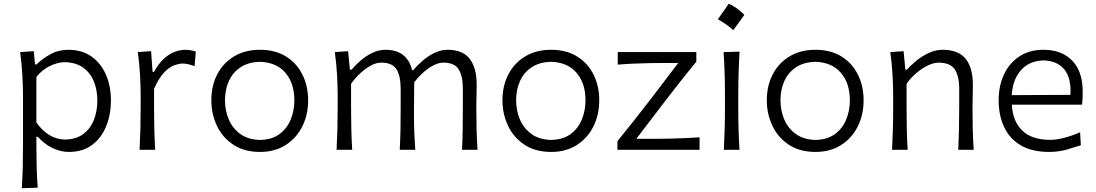

<svg xmlns="http://www.w3.org/2000/svg" viewBox="-20 -792 5793 1015"><path d="M95.2 203.1Q99.1 145.5 100.3 90.3Q101.6 35.2 101.6 -28.8V-280.8Q101.6 -337.4 98.1 -397.5Q94.7 -457.5 86.4 -516.6L158.7 -521.5L165 -451.7H173.3Q203.6 -481.4 246.1 -505.1Q288.6 -528.8 341.3 -528.8Q412.6 -528.8 462.9 -493.7Q513.2 -458.5 539.8 -397.7Q566.4 -336.9 566.4 -259.8Q566.4 -187.5 541.7 -125.7Q517.1 -64 467.5 -26.4Q418 11.2 343.3 11.2Q300.8 11.2 258.3 -9Q215.8 -29.3 179.7 -68.8H172.4V-26.4Q172.4 35.6 173.8 89.1Q175.3 142.6 179.2 200.2ZM324.7 -54.2Q384.3 -55.7 421.9 -84.7Q459.5 -113.8 477.1 -160.2Q494.6 -206.5 494.6 -259.8Q494.6 -315.9 476.1 -361.6Q457.5 -407.2 419.4 -434.6Q381.3 -461.9 322.8 -463.4Q285.6 -462.9 245.1 -443.8Q204.6 -424.8 172.4 -385.7V-144.5Q235.8 -55.2 324.7 -54.2Z M717.8 0Q720.7 -57.6 722.2 -111.1Q723.6 -164.6 723.6 -228.5V-280.8Q723.6 -337.4 720.2 -397.5Q716.8 -457.5 708.5 -516.6L778.8 -521.5L786.6 -412.1H794.4Q820.3 -459.5 849.6 -484.6Q878.9 -509.8 907.2 -519.3Q935.5 -528.8 958 -528.8Q986.3 -528.8 1015.1 -519.5L1008.8 -442.4Q993.2 -448.2 976.6 -452.1Q960 -456.1 946.3 -456.1Q928.2 -456.1 902.6 -447.5Q877 -439 848.9 -410.4Q820.8 -381.8 794.4 -322.3V-226.1Q794.4 -164.1 795.7 -110.8Q796.9 -57.6 800.3 0Z M1355 11.2Q1271 11.2 1213.6 -26.9Q1156.2 -64.9 1126.7 -127.2Q1097.2 -189.5 1097.2 -261.7Q1097.2 -339.4 1128.9 -399.7Q1160.6 -460 1218.3 -494.4Q1275.9 -528.8 1354 -528.8Q1434.6 -528.8 1491.5 -493.7Q1548.3 -458.5 1578.6 -397.9Q1608.9 -337.4 1608.9 -261.7Q1608.9 -185.1 1577.9 -123.3Q1546.9 -61.5 1489.7 -25.1Q1432.6 11.2 1355 11.2ZM1355 -52.2Q1417.5 -53.7 1457.5 -83.3Q1497.6 -112.8 1516.8 -160.2Q1536.1 -207.5 1536.1 -261.7Q1536.1 -352.1 1488.8 -407.2Q1441.4 -462.4 1355 -465.3Q1293.5 -463.9 1252.2 -436.8Q1210.9 -409.7 1190.2 -364.3Q1169.4 -318.8 1169.4 -261.7Q1169.4 -207.5 1189.5 -160.4Q1209.5 -113.3 1250.7 -83.5Q1292 -53.7 1355 -52.2Z M2422.4 0Q2425.3 -57.6 2426 -110.8Q2426.8 -164.1 2426.8 -226.1V-322.3Q2426.8 -390.6 2404.5 -425.8Q2382.3 -460.9 2324.2 -460.9Q2288.6 -460.9 2245.8 -431.2Q2203.1 -401.4 2169.9 -356.9Q2169.4 -333 2169.2 -301.5Q2168.9 -270 2168.7 -238.5Q2168.5 -207 2168.5 -182.6Q2168.5 -133.8 2170.2 -90.1Q2171.9 -46.4 2175.3 0H2093.3Q2096.2 -57.6 2097.2 -110.8Q2098.1 -164.1 2098.1 -226.1V-322.3Q2098.1 -390.6 2075.9 -425.8Q2053.7 -460.9 1995.1 -460.9Q1958 -460.9 1913.6 -428.7Q1869.1 -396.5 1835.9 -349.1V-226.1Q1835.9 -164.1 1837.2 -110.8Q1838.4 -57.6 1841.8 0H1759.3Q1762.2 -57.6 1763.7 -111.1Q1765.1 -164.6 1765.1 -228.5V-280.8Q1765.1 -337.4 1761.7 -397.5Q1758.3 -457.5 1750 -516.6L1820.3 -521.5L1829.6 -423.8H1838.4Q1857.9 -446.8 1885.7 -471.2Q1913.6 -495.6 1947.5 -512.2Q1981.4 -528.8 2017.6 -528.8Q2132.3 -528.8 2158.2 -421.4H2164.6Q2186 -446.8 2214.6 -471.4Q2243.2 -496.1 2276.9 -512.5Q2310.5 -528.8 2346.7 -528.8Q2425.8 -528.8 2462.9 -481.2Q2500 -433.6 2500 -343.3Q2500 -310.1 2499 -280.8Q2498 -251.5 2498 -228.5Q2498 -164.6 2499.3 -111.1Q2500.5 -57.6 2504.4 0Z M2894 11.2Q2810.1 11.2 2752.7 -26.9Q2695.3 -64.9 2665.8 -127.2Q2636.2 -189.5 2636.2 -261.7Q2636.2 -339.4 2668 -399.7Q2699.7 -460 2757.3 -494.4Q2814.9 -528.8 2893.1 -528.8Q2973.6 -528.8 3030.5 -493.7Q3087.4 -458.5 3117.7 -397.9Q3147.9 -337.4 3147.9 -261.7Q3147.9 -185.1 3116.9 -123.3Q3085.9 -61.5 3028.8 -25.1Q2971.7 11.2 2894 11.2ZM2894 -52.2Q2956.5 -53.7 2996.6 -83.3Q3036.6 -112.8 3055.9 -160.2Q3075.2 -207.5 3075.2 -261.7Q3075.2 -352.1 3027.8 -407.2Q2980.5 -462.4 2894 -465.3Q2832.5 -463.9 2791.3 -436.8Q2750 -409.7 2729.2 -364.3Q2708.5 -318.8 2708.5 -261.7Q2708.5 -207.5 2728.5 -160.4Q2748.5 -113.3 2789.8 -83.5Q2831.1 -53.7 2894 -52.2Z M3244.1 0V-45.9Q3290.5 -103 3334.2 -158Q3377.9 -212.9 3415 -261.7L3565.4 -459H3480.5Q3451.7 -459 3411.6 -458.3Q3371.6 -457.5 3328.1 -455.6Q3284.7 -453.6 3245.6 -450.2V-516.6H3661.1V-465.8Q3640.1 -440.4 3612.3 -405.8Q3584.5 -371.1 3555.2 -333.7Q3525.9 -296.4 3500 -262.7L3343.8 -58.1H3450.2Q3479.5 -58.1 3519 -59.1Q3558.6 -60.1 3600.6 -61.8Q3642.6 -63.5 3678.2 -65.9V0Z M3832.3 -772.2Q3870.4 -757.7 3915 -713.7Q3886 -671.8 3856.4 -632.6Q3838.2 -649.2 3817.5 -663.7Q3796.8 -678.2 3774.8 -690Q3789.8 -710.4 3803.5 -730.6Q3817.2 -750.7 3832.3 -772.2ZM3806.6 0Q3809.6 -57.6 3811 -111.1Q3812.5 -164.6 3812.5 -228.5V-280.8Q3812.5 -348.6 3810.8 -403.8Q3809.1 -459 3805.2 -516.6L3889.6 -519Q3886.2 -460.9 3884.5 -405Q3882.8 -349.1 3882.8 -280.8V-228.5Q3882.8 -164.6 3884.3 -111.1Q3885.7 -57.6 3889.2 0Z M4291.5 11.2Q4207.5 11.2 4150.1 -26.9Q4092.8 -64.9 4063.2 -127.2Q4033.7 -189.5 4033.7 -261.7Q4033.7 -339.4 4065.4 -399.7Q4097.2 -460 4154.8 -494.4Q4212.4 -528.8 4290.5 -528.8Q4371.1 -528.8 4428 -493.7Q4484.9 -458.5 4515.1 -397.9Q4545.4 -337.4 4545.4 -261.7Q4545.4 -185.1 4514.4 -123.3Q4483.4 -61.5 4426.3 -25.1Q4369.1 11.2 4291.5 11.2ZM4291.5 -52.2Q4354 -53.7 4394 -83.3Q4434.1 -112.8 4453.4 -160.2Q4472.7 -207.5 4472.7 -261.7Q4472.7 -352.1 4425.3 -407.2Q4377.9 -462.4 4291.5 -465.3Q4230 -463.9 4188.7 -436.8Q4147.5 -409.7 4126.7 -364.3Q4106 -318.8 4106 -261.7Q4106 -207.5 4126 -160.4Q4146 -113.3 4187.3 -83.5Q4228.5 -53.7 4291.5 -52.2Z M4695.8 0Q4698.7 -57.6 4700.2 -111.1Q4701.7 -164.6 4701.7 -228.5V-280.8Q4701.7 -337.4 4698.2 -397.5Q4694.8 -457.5 4686.5 -516.6L4756.8 -521.5L4766.1 -423.8H4774.9Q4794.4 -446.8 4824.5 -471.2Q4854.5 -495.6 4890.4 -512.2Q4926.3 -528.8 4962.4 -528.8Q5046.9 -528.8 5085 -481.2Q5123 -433.6 5123 -343.3Q5123 -310.1 5122.1 -280.8Q5121.1 -251.5 5121.1 -228.5Q5121.1 -164.6 5122.3 -111.1Q5123.5 -57.6 5127.4 0H5045.9Q5048.3 -57.6 5049.6 -110.8Q5050.8 -164.1 5050.8 -226.1V-322.3Q5050.8 -390.6 5026.9 -425.8Q5002.9 -460.9 4940.9 -460.9Q4916 -460.9 4885.3 -446Q4854.5 -431.2 4824.5 -406Q4794.4 -380.9 4772.5 -349.1V-226.1Q4772.5 -164.1 4773.7 -110.8Q4774.9 -57.6 4778.3 0Z M5526.9 11.2Q5435.5 11.2 5376.2 -23.9Q5316.9 -59.1 5288.1 -120.8Q5259.3 -182.6 5259.3 -261.7Q5259.3 -339.4 5288.1 -399.7Q5316.9 -460 5369.9 -494.4Q5422.9 -528.8 5496.1 -528.8Q5592.3 -528.8 5647.9 -471.7Q5703.6 -414.6 5703.6 -308.1Q5703.6 -288.1 5702.9 -271.2Q5702.1 -254.4 5699.7 -238.8H5329.1Q5333 -152.8 5383.1 -102.8Q5433.1 -52.7 5533.2 -52.7Q5564.9 -52.7 5606.9 -63.7Q5648.9 -74.7 5689.9 -92.8L5693.8 -23.9Q5663.6 -14.2 5620.1 -1.5Q5576.7 11.2 5526.9 11.2ZM5638.7 -290.5Q5644 -377.9 5607.2 -424.1Q5570.3 -470.2 5497.1 -472.7Q5420.9 -470.7 5377 -420.7Q5333 -370.6 5328.6 -289.1Z"/></svg>

Font: Pinar DS1 Regular
Style: Regular
Weight: 400
Designer: Amin Abedi
Version: Version 3.000